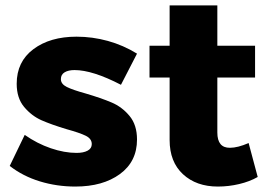

<svg xmlns="http://www.w3.org/2000/svg" viewBox="-20 -685 994 713"><path d="M16.1 0ZM256.8 -424.8Q233.9 -424.8 220 -416.5Q206.1 -408.2 206.1 -391.1Q206.1 -373 228 -362.1Q250 -351.1 297.9 -337.9Q356 -320.8 394.5 -304.4Q433.1 -288.1 460.9 -254.6Q488.8 -221.2 488.8 -167Q488.8 -85 425.3 -38.6Q361.8 7.8 259.8 7.8Q190.9 7.8 127.9 -11.5Q64.9 -30.8 16.1 -68.8L71.8 -184.1Q117.7 -151.9 168.5 -134.5Q219.2 -117.2 264.2 -117.2Q290 -117.2 305.4 -125.5Q320.8 -133.8 320.8 -149.9Q320.8 -169.9 298.3 -180.9Q275.9 -191.9 228 -205.1Q170.9 -222.2 134 -238.5Q97.2 -254.9 69.6 -287.8Q42 -320.8 42 -374Q42 -456.1 104 -502.4Q166 -548.8 264.2 -548.8Q323.2 -548.8 380.6 -533Q438 -517.1 488.8 -485.8L429.2 -370.1Q323.7 -424.8 256.8 -424.8ZM937 -27.8Q907.2 -10.7 868.2 -1.5Q829.1 7.8 789.1 7.8Q709 7.8 659.4 -38.1Q609.9 -84 609.9 -165V-397H535.2V-515.1H609.9V-665H787.1V-515.1H927.2V-397H787.1V-192.9Q787.1 -135.7 834 -136.2Q862.8 -136.2 903.3 -153.8Z"/></svg>

Font: Argentum Sans
Style: Bold
Weight: 700
Designer: Julieta Ulanovsky (Modified by Cristiano Sobral)
Foundry: Julieta Ulanovsky
Version: Version 1.000; ttfautohint (v1.5.65-e2d9)